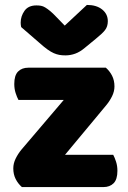

<svg xmlns="http://www.w3.org/2000/svg" viewBox="-20 -760 521 780"><path d="M410 -485Q426 -471 435.5 -452Q445 -433 445 -409Q445 -389 435.5 -369.5Q426 -350 412 -333L244 -131H440Q446 -120 451.5 -103Q457 -86 457 -66Q457 -31 441.5 -15.5Q426 0 400 0H69Q53 -14 43.5 -33Q34 -52 34 -76Q34 -96 43.5 -115.5Q53 -135 67 -152L239 -354H55Q49 -365 43.5 -382Q38 -399 38 -419Q38 -454 53.5 -469.5Q69 -485 95 -485ZM243 -656 333 -740Q372 -740 395 -721.5Q418 -703 418 -674Q418 -652 406.5 -637.5Q395 -623 370 -603L325 -566Q305 -549 285.5 -542Q266 -535 246 -535Q232 -535 221 -537Q210 -539 198.5 -544Q187 -549 173 -559Q159 -569 140 -586L66 -650Q65 -655 64.5 -659Q64 -663 64 -668Q64 -694 79.5 -716Q95 -738 128 -738Q138 -738 146.5 -736.5Q155 -735 164 -729.5Q173 -724 184 -715Q195 -706 209 -691Z"/></svg>

Font: Baloo 2 ExtraBold
Style: Regular
Weight: 800
Designer: Sarang Kulkarni and Ek Type
Foundry: Ek Type
Version: Version 1.640;hotconv 1.0.111;makeotfexe 2.5.65597; ttfautoh